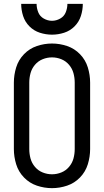

<svg xmlns="http://www.w3.org/2000/svg" viewBox="-20 -969 540 997"><path d="M250 -789Q218 -789 187 -799Q156 -809 133 -832Q110 -855 100 -886Q90 -917 90 -949H170Q170 -927 178.5 -905.5Q187 -884 207.5 -872.5Q228 -861 250 -861Q272 -861 292.5 -872.5Q313 -884 321.5 -905.5Q330 -927 330 -949H410Q410 -917 400 -886Q390 -855 367 -832Q344 -809 313 -799Q282 -789 250 -789ZM250 8Q210 8 171.5 -5Q133 -18 104.5 -47.5Q76 -77 64 -116Q52 -155 52 -195V-540Q52 -580 64 -619Q76 -658 104.5 -687.5Q133 -717 171.5 -730Q210 -743 250 -743Q290 -743 328.5 -730Q367 -717 395.5 -687.5Q424 -658 436 -619Q448 -580 448 -540V-195Q448 -155 436 -116Q424 -77 395.5 -47.5Q367 -18 328.5 -5Q290 8 250 8ZM250 -64Q275 -64 298.5 -73.5Q322 -83 338.5 -102.5Q355 -122 361.5 -146Q368 -170 368 -195V-540Q368 -565 361.5 -589Q355 -613 338.5 -632.5Q322 -652 298.5 -661.5Q275 -671 250 -671Q225 -671 201.5 -661.5Q178 -652 161.5 -632.5Q145 -613 138.5 -589Q132 -565 132 -540V-195Q132 -170 138.5 -146Q145 -122 161.5 -102.5Q178 -83 201.5 -73.5Q225 -64 250 -64Z"/></svg>

Font: Iosevka SS08
Style: Regular
Weight: 400
Monospace: yes
Designer: Belleve Invis
Foundry: Belleve Invis
Version: 2.1.0; ttfautohint (v1.8.2)